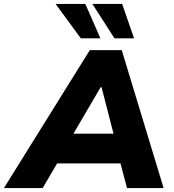

<svg xmlns="http://www.w3.org/2000/svg" viewBox="-66 -961 890 981"><path d="M-46 0 393 -705H556L770 0H583L533 -189L591 -126H183L262 -188L152 0ZM448 -515 287 -240 268 -278H556L524 -239L453 -515ZM519 -765 406 -941H558L619 -765ZM347 -765 218 -941H370L447 -765Z"/></svg>

Font: Nunito Sans 8pt Black
Style: Italic
Weight: 900
Italic angle: -9°
Version: Version 3.101;gftools[0.9.27]